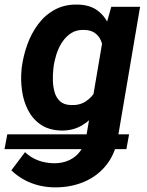

<svg xmlns="http://www.w3.org/2000/svg" viewBox="-66 -558 641 836"><path d="M496.1 26.9 484.4 91.3H-46.4L-34.2 26.9ZM418.5 -528.3H543.9L448.2 35.2Q438 107.4 399.2 157.7Q360.4 208 300.8 233.4Q241.2 258.8 169.9 257.8Q134.8 257.3 101.6 249Q68.4 240.7 38.6 224.4Q8.8 208 -16.6 183.6L43 104.5Q68.4 128.9 100.6 140.6Q132.8 152.3 168.5 152.8Q205.6 153.3 235.4 139.4Q265.1 125.5 284.2 99.1Q303.2 72.8 309.6 36.1L386.2 -413.6ZM27.8 -254.4 28.8 -264.6Q35.2 -314.5 52.7 -363.5Q70.3 -412.6 100.1 -452.6Q129.9 -492.7 173.1 -516.1Q216.3 -539.6 273.4 -538.1Q326.2 -536.6 358.9 -512Q391.6 -487.3 408.7 -447.8Q425.8 -408.2 431.4 -362.5Q437 -316.9 435.1 -273.4L432.6 -250.5Q424.8 -206.5 406.5 -159.9Q388.2 -113.3 359.4 -74.5Q330.6 -35.6 290.8 -12Q251 11.7 199.2 10.3Q146.5 8.8 111.1 -15.6Q75.7 -40 55.9 -78.9Q36.1 -117.7 29.8 -163.8Q23.4 -210 27.8 -254.4ZM167 -264.6 166 -254.4Q163.6 -231.9 164.3 -206.1Q165 -180.2 171.9 -156.2Q178.7 -132.3 195.6 -116.9Q212.4 -101.6 242.2 -100.6Q280.3 -98.6 307.6 -116.7Q335 -134.8 351.8 -164.8Q368.7 -194.8 374.5 -228.5L383.8 -293.5Q385.7 -316.9 383.5 -340.3Q381.3 -363.8 372.6 -383.3Q363.8 -402.8 346.2 -415Q328.6 -427.2 300.8 -427.7Q268.1 -429.2 244.4 -414.1Q220.7 -398.9 204.6 -374.3Q188.5 -349.6 179.4 -320.8Q170.4 -292 167 -264.6Z"/></svg>

Font: Roboto
Style: Bold Italic
Weight: 700
Italic angle: -12°
Designer: Christian Robertson
Foundry: Google
Version: Version 3.0